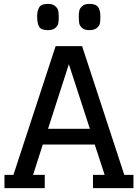

<svg xmlns="http://www.w3.org/2000/svg" viewBox="-20 -967 709 987"><path d="M266 -730 49 -68H3V0H210V-68H150L200 -224H467L518 -68H458V0H666V-68H619L402 -730ZM334 -637 442 -305H227ZM226 -812Q191 -812 181 -830Q171 -848 171 -879Q171 -894 172.5 -903.5Q174 -913 179 -924.5Q184 -936 195.5 -941.5Q207 -947 226 -947Q251 -947 264 -935.5Q277 -924 279.5 -911.5Q282 -899 282 -879Q282 -859 279.5 -846.5Q277 -834 264 -823Q251 -812 226 -812ZM439 -812Q415 -812 402.5 -823Q390 -834 387.5 -846.5Q385 -859 385 -879Q385 -899 387.5 -911.5Q390 -924 402.5 -935.5Q415 -947 439 -947Q458 -947 470.5 -941.5Q483 -936 488 -924.5Q493 -913 494.5 -903.5Q496 -894 496 -879Q496 -859 493.5 -846.5Q491 -834 477.5 -823Q464 -812 439 -812Z"/></svg>

Font: Glegoo
Style: Bold
Weight: 700
Version: Version 2.0.1; ttfautohint (v0.9) -r 48 -G 60